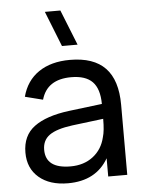

<svg xmlns="http://www.w3.org/2000/svg" viewBox="-56 -833 673 892"><g transform="rotate(-5 281.0 -386.5)"><path d="M252.4 -622.6 187 -787.6H259.3L325.2 -622.6ZM283.2 -555.2Q393.6 -555.2 448 -498.5Q502.4 -441.9 502.4 -326.7V0H413.6V-85Q356 15.1 225.1 15.1Q140.1 15.1 90.1 -27.6Q40 -70.3 40 -143.6Q40 -223.1 95.7 -264.4Q151.4 -305.7 257.8 -319.3L413.6 -338.4Q413.1 -409.2 381.1 -441.9Q349.1 -474.6 282.2 -474.6Q169.4 -474.6 143.1 -381.8L60.1 -402.8Q79.6 -476.6 137.2 -515.9Q194.8 -555.2 283.2 -555.2ZM413.6 -269 268.1 -251Q193.8 -241.2 160.9 -217.5Q127.9 -193.8 127.9 -149.4Q127.9 -62 243.7 -62Q306.2 -62 348.9 -95Q391.6 -127.9 404.8 -184.1Q413.6 -212.4 413.6 -267.6Z"/></g></svg>

Font: Vela Sans Med
Style: Regular
Weight: 500
Designer: Principal design: Mikhail Sharanda - project Manrope.
Design modification: Ravid Balaliev
Foundry: Mikhail Sharanda
Version: Version 1.001